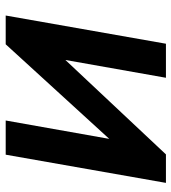

<svg xmlns="http://www.w3.org/2000/svg" viewBox="16 -618 602 674"><g transform="rotate(90 317.0 -281.0)"><path d="M523 0H403L467.5 -363.5L135.5 0H34.5L133.5 -562.5H253L190.5 -209.5L522 -562.5H622Z"/></g></svg>

Font: Russisch Sans
Style: Bold Italic
Weight: 700
Italic angle: -10°
Designer: Michael Sharanda (font) & Cristiano Sobral (main changes)
Foundry: Michael Sharanda
Version: Version 2.00;September 8, 2020;FontCreator 13.0.0.2681 64-bi